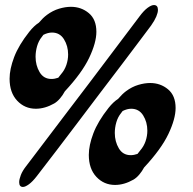

<svg xmlns="http://www.w3.org/2000/svg" viewBox="-20 -731 766 761"><path d="M579 -630Q566 -613 535.5 -572Q505 -531 463.5 -476.5Q422 -422 376 -361.5Q330 -301 286 -242.5Q242 -184 205.5 -136.5Q169 -89 147.5 -61Q126 -33 126 -33Q109 -11 94.5 -0.5Q80 10 71 10Q56 10 56 -9Q56 -20 62.5 -37Q69 -54 84 -73Q87 -77 109.5 -106.5Q132 -136 167.5 -183Q203 -230 246 -286.5Q289 -343 333.5 -401.5Q378 -460 418 -513.5Q458 -567 488.5 -607Q519 -647 533 -666Q550 -689 565 -700Q580 -711 590 -711Q606 -711 606 -692Q606 -681 599.5 -665.5Q593 -650 579 -630ZM195 -321Q158 -300 122 -300Q78 -300 48 -332Q18 -364 18 -419Q18 -457 36 -504.5Q54 -552 96 -605Q115 -629 134 -641Q150 -660 166 -672Q189 -689 214 -696.5Q239 -704 261 -704Q302 -704 332 -679Q362 -654 362 -605Q362 -562 333.5 -502Q305 -442 237 -369Q229 -354 218 -341Q207 -328 195 -321ZM222 -437Q236 -453 243 -473.5Q250 -494 250 -515Q250 -549 233.5 -575.5Q217 -602 186 -602Q170 -602 152 -593Q149 -589 146 -585Q133 -569 127 -548Q121 -527 121 -506Q121 -472 137 -445Q153 -418 184 -418Q197 -418 211 -423Q216 -430 222 -437ZM509 -19Q472 2 436 2Q392 2 362 -30Q332 -62 332 -117Q332 -155 350 -202.5Q368 -250 410 -303Q429 -327 448 -339Q464 -358 480 -370Q503 -387 528 -394.5Q553 -402 575 -402Q616 -402 646 -377Q676 -352 676 -303Q676 -260 647.5 -200Q619 -140 551 -67Q543 -52 532 -39Q521 -26 509 -19ZM460 -283Q447 -267 441 -246Q435 -225 435 -204Q435 -170 451 -143Q467 -116 498 -116Q511 -116 525 -121Q530 -128 536 -135Q550 -151 557 -171.5Q564 -192 564 -213Q564 -247 547.5 -273.5Q531 -300 500 -300Q484 -300 466 -291Q463 -287 460 -283Z"/></svg>

Font: Ga Maamli
Style: Regular
Weight: 400
Designer: Afotey Clement Nii Odai, Ama Asantewa Diaka, David Abbey-Thompson
Foundry: Sorkin Type Co.
Version: Version 1.000; ttfautohint (v1.8.4.7-5d5b)